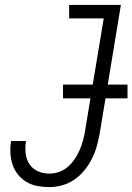

<svg xmlns="http://www.w3.org/2000/svg" viewBox="-20 -755 540 783"><path d="M181 8Q156 8 132 3.5Q108 -1 88 -13Q68 -25 53.5 -43Q39 -61 31.5 -83Q24 -105 22.5 -130Q21 -155 25 -179Q25 -179 25 -179Q25 -179 25 -180Q25 -180 25 -180Q25 -180 25 -180H86Q82 -155 84.5 -130.5Q87 -106 99.5 -86.5Q112 -67 134 -57Q156 -47 181 -47Q201 -47 221 -54Q241 -61 257 -75Q273 -89 285 -107Q297 -125 305 -143.5Q313 -162 318.5 -182Q324 -202 327 -222L403 -680H262V-735H473L387 -213Q382 -186 375 -160Q368 -134 355.5 -109Q343 -84 325 -61.5Q307 -39 284 -23Q261 -7 234 0.5Q207 8 181 8ZM237 -354V-410H500V-354Z"/></svg>

Font: Iosevka Curly Slab LtObl
Style: Regular
Weight: 300
Italic angle: -9°
Monospace: yes
Designer: Belleve Invis
Foundry: Belleve Invis
Version: Version 11.0.0; ttfautohint (v1.8.3)